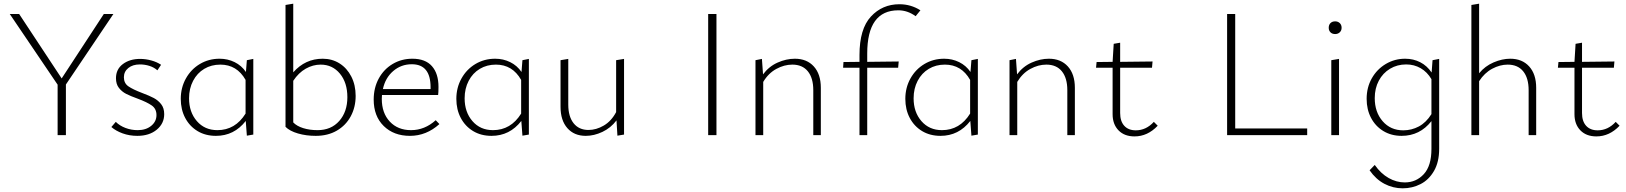

<svg xmlns="http://www.w3.org/2000/svg" viewBox="-20 -734 8832 1043"><path d="M338 -275V0H293V-274L33 -658H84L315 -308L544 -658H596Z M585 -44 609 -72Q630 -51 661.5 -39Q693 -27 728 -27Q773 -27 801.5 -50.5Q830 -74 830 -109Q830 -143 804.5 -161Q779 -179 728 -198Q689 -212 665.5 -224Q642 -236 626 -256.5Q610 -277 610 -309Q610 -358 647.5 -386Q685 -414 741 -414Q772 -414 802.5 -405.5Q833 -397 855 -382L835 -352Q817 -368 792 -376Q767 -384 740 -384Q701 -384 677 -364.5Q653 -345 653 -314Q653 -282 677.5 -265Q702 -248 752 -229Q792 -214 815.5 -201.5Q839 -189 855.5 -168Q872 -147 872 -114Q872 -63 831.5 -29.5Q791 4 726 4Q683 4 646 -9.5Q609 -23 585 -44Z M1356 -414V-3L1321 3L1315 -77Q1252 4 1153 4Q1096 4 1053 -22Q1010 -48 986 -93.5Q962 -139 962 -197Q962 -258 990 -308Q1018 -358 1066 -386.5Q1114 -415 1173 -415Q1217 -415 1254.5 -396.5Q1292 -378 1316 -343L1321 -407ZM1314 -117V-300Q1267 -383 1177 -383Q1128 -383 1089.5 -360Q1051 -337 1029 -295Q1007 -253 1007 -200Q1007 -125 1049.5 -76Q1092 -27 1161 -27Q1258 -27 1314 -117Z M1912 -213Q1912 -152 1885.5 -102.5Q1859 -53 1810 -24.5Q1761 4 1695 4Q1643 4 1598.5 -9Q1554 -22 1531 -45V-707L1573 -714V-341Q1638 -415 1733 -415Q1784 -415 1824.5 -389.5Q1865 -364 1888.5 -318Q1912 -272 1912 -213ZM1867 -206Q1867 -285 1826.5 -334Q1786 -383 1722 -383Q1680 -383 1641 -361Q1602 -339 1573 -295V-69Q1592 -49 1627 -38Q1662 -27 1705 -27Q1779 -27 1823 -77Q1867 -127 1867 -206Z M2367 -60Q2296 4 2207 4Q2119 4 2064.5 -49.5Q2010 -103 2010 -193Q2010 -257 2037.5 -307.5Q2065 -358 2113 -386.5Q2161 -415 2220 -415Q2291 -415 2326.5 -374.5Q2362 -334 2362 -262Q2362 -231 2360 -218H2055Q2054 -211 2054 -197Q2054 -120 2097.5 -73.5Q2141 -27 2213 -27Q2287 -27 2347 -81ZM2060 -250H2319V-260Q2319 -385 2217 -385Q2159 -385 2116 -348Q2073 -311 2060 -250Z M2853 -414V-3L2818 3L2812 -77Q2749 4 2650 4Q2593 4 2550 -22Q2507 -48 2483 -93.5Q2459 -139 2459 -197Q2459 -258 2487 -308Q2515 -358 2563 -386.5Q2611 -415 2670 -415Q2714 -415 2751.5 -396.5Q2789 -378 2813 -343L2818 -407ZM2811 -117V-300Q2764 -383 2674 -383Q2625 -383 2586.5 -360Q2548 -337 2526 -295Q2504 -253 2504 -200Q2504 -125 2546.5 -76Q2589 -27 2658 -27Q2755 -27 2811 -117Z M3370 -414V-3L3334 3L3329 -80Q3298 -39 3252.5 -17.5Q3207 4 3162 4Q3099 4 3062 -38Q3025 -80 3025 -154V-407L3067 -414V-166Q3067 -101 3096 -64.5Q3125 -28 3177 -28Q3219 -28 3260 -52Q3301 -76 3327 -125V-407Z M3827 -658H3872V0H3827Z M4439 -257V0H4398V-244Q4398 -310 4368.5 -346.5Q4339 -383 4284 -383Q4240 -383 4197 -359.5Q4154 -336 4126 -289V0H4084V-407L4119 -414L4125 -330Q4157 -373 4204 -394Q4251 -415 4298 -415Q4363 -415 4401 -373Q4439 -331 4439 -257Z M4691 -443V-398L4862 -400L4859 -366H4691V0H4649V-366H4560L4562 -397L4649 -398V-435Q4649 -577 4711 -644Q4773 -711 4866 -711Q4928 -711 4980 -678L4954 -646Q4910 -678 4860 -678Q4691 -678 4691 -443Z M5292 -414V-3L5257 3L5251 -77Q5188 4 5089 4Q5032 4 4989 -22Q4946 -48 4922 -93.5Q4898 -139 4898 -197Q4898 -258 4926 -308Q4954 -358 5002 -386.5Q5050 -415 5109 -415Q5153 -415 5190.5 -396.5Q5228 -378 5252 -343L5257 -407ZM5250 -117V-300Q5203 -383 5113 -383Q5064 -383 5025.5 -360Q4987 -337 4965 -295Q4943 -253 4943 -200Q4943 -125 4985.5 -76Q5028 -27 5097 -27Q5194 -27 5250 -117Z M5819 -257V0H5778V-244Q5778 -310 5748.5 -346.5Q5719 -383 5664 -383Q5620 -383 5577 -359.5Q5534 -336 5506 -289V0H5464V-407L5499 -414L5505 -330Q5537 -373 5584 -394Q5631 -415 5678 -415Q5743 -415 5781 -373Q5819 -331 5819 -257Z M6269 -51Q6214 7 6143 7Q6088 7 6056 -26Q6024 -59 6024 -114V-366H5934L5937 -397L6024 -398L6030 -496L6065 -502V-398L6241 -400L6238 -366H6065V-120Q6065 -75 6087.5 -50.5Q6110 -26 6150 -26Q6206 -26 6248 -72Z M7081 -36V0H6646V-658H6690V-36Z M7198 -583Q7198 -599 7207.5 -608.5Q7217 -618 7233 -618Q7248 -618 7258 -608.5Q7268 -599 7268 -583Q7268 -568 7258 -558.5Q7248 -549 7233 -549Q7217 -549 7207.5 -558.5Q7198 -568 7198 -583ZM7212 -407 7254 -414V0H7212Z M7798 -414V74Q7798 146 7770 194.5Q7742 243 7697 266Q7652 289 7600 289Q7547 289 7500.5 264.5Q7454 240 7420 191L7448 162Q7481 209 7523.5 233Q7566 257 7611 257Q7673 257 7714.5 212Q7756 167 7756 75V-76Q7693 4 7594 4Q7538 4 7495 -22Q7452 -48 7428 -93.5Q7404 -139 7404 -197Q7404 -259 7432 -308.5Q7460 -358 7508 -386.5Q7556 -415 7613 -415Q7658 -415 7695 -396Q7732 -377 7757 -340L7762 -407ZM7756 -114V-304Q7733 -343 7697.5 -363.5Q7662 -384 7619 -384Q7570 -384 7531 -360.5Q7492 -337 7470 -295.5Q7448 -254 7448 -201Q7448 -125 7491 -75.5Q7534 -26 7603 -26Q7648 -26 7687.5 -47Q7727 -68 7756 -114Z M8325 -257V0H8284V-244Q8284 -310 8254.5 -346.5Q8225 -383 8170 -383Q8128 -383 8086 -360.5Q8044 -338 8015 -293V0H7973V-707L8015 -714V-336Q8047 -375 8093.5 -395Q8140 -415 8184 -415Q8249 -415 8287 -373Q8325 -331 8325 -257Z M8778 -51Q8723 7 8652 7Q8597 7 8565 -26Q8533 -59 8533 -114V-366H8443L8446 -397L8533 -398L8539 -496L8574 -502V-398L8750 -400L8747 -366H8574V-120Q8574 -75 8596.5 -50.5Q8619 -26 8659 -26Q8715 -26 8757 -72Z"/></svg>

Font: Ysabeau Infant Light
Style: Regular
Weight: 300
Designer: Christian Thalmann (Catharsis Fonts)
Version: Version 0.003